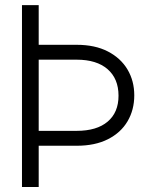

<svg xmlns="http://www.w3.org/2000/svg" viewBox="-20 -748 616 768"><path d="M67.9 -727.5H134.8V-568.8H286.6Q359.9 -568.8 411.4 -542.2Q462.9 -515.6 490 -470Q517.1 -424.3 517.1 -366.7Q517.1 -308.6 490.2 -262.9Q463.4 -217.3 411.9 -191.2Q360.4 -165 286.6 -165H134.8V0H67.9ZM134.8 -224.6H286.6Q367.2 -224.6 410.6 -261.5Q454.1 -298.3 454.1 -365.2Q454.1 -433.1 410.4 -471.2Q366.7 -509.3 286.6 -509.3H134.8Z"/></svg>

Font: Inter Display Light
Style: Regular
Weight: 300
Designer: Rasmus Andersson
Foundry: rsms
Version: Version 4.000;git-a52131595